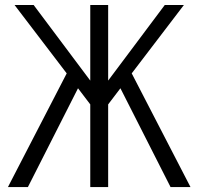

<svg xmlns="http://www.w3.org/2000/svg" viewBox="-20 -760 806 780"><path d="M419.4 -335.9V0H346.7V-335.9L296.9 -401.4L93.3 0H12.2L251 -461.9L39.1 -739.7H116.7L346.7 -432.6V-739.7H419.4V-432.6L649.4 -739.7H727.1L515.1 -461.9L753.9 0H672.9L469.2 -401.4Z"/></svg>

Font: News Cycle
Style: Regular
Weight: 500
Version: Version 0.5.2